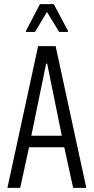

<svg xmlns="http://www.w3.org/2000/svg" viewBox="-20 -912 456 932"><path d="M16 0 165 -688H250L399 0H335L292 -197H121L78 0ZM132 -253H280L209 -603H204ZM106 -757V-762L174 -892H241L310 -762V-757H267L208 -854L150 -757Z"/></svg>

Font: Saira ExtraCondensed
Style: Regular
Weight: 400
Width: 2
Designer: Hector Gatti with collaboration of the Omnibus-Type team
Foundry: Omnibus-Type
Version: Version 1.101